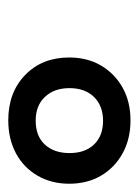

<svg xmlns="http://www.w3.org/2000/svg" viewBox="46 -812 343 476"><g transform="rotate(90 218.0 -574.5)"><path d="M278.6 -423Q209.5 -423 166.3 -465Q123 -507 123 -574Q123 -619 143 -653Q163 -687 197.9 -706.5Q232.8 -726 279 -726Q325.2 -726 360.6 -706.5Q396 -687 416 -653Q436 -619 436 -574Q436 -530 416 -495.5Q396 -461 360.5 -442Q324.9 -423 278.6 -423ZM279.6 -491Q318 -491 339 -513.8Q360 -536.7 360 -575Q360 -613.4 338.6 -635.7Q317.3 -658 280.1 -658Q243 -658 221 -635.6Q199 -613.2 199 -574.6Q199 -537 220.6 -514Q242.1 -491 279.6 -491Z"/></g></svg>

Font: Noto Serif
Style: Italic
Weight: 400
Italic angle: -12°
Designer: Monotype Design Team
Foundry: Monotype Imaging Inc.
Version: Version 2.013